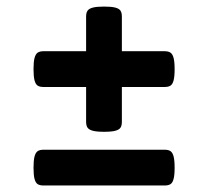

<svg xmlns="http://www.w3.org/2000/svg" viewBox="-20 -570 640 590"><path d="M83 -357.4Q83 -380.4 86.2 -392.1Q89.4 -403.8 95.7 -408.2Q102.1 -412.6 113.8 -412.6H244.6V-519Q244.6 -530.8 249 -537.1Q253.4 -543.5 265.1 -546.6Q276.9 -549.8 299.8 -549.8Q322.8 -549.8 334.5 -546.6Q346.2 -543.5 350.3 -537.1Q354.5 -530.8 354.5 -519V-412.6H485.8Q497.6 -412.6 503.9 -408.2Q510.3 -403.8 513.4 -392.1Q516.6 -380.4 516.6 -357.4Q516.6 -334.5 513.4 -322.8Q510.3 -311 503.9 -306.9Q497.6 -302.7 485.8 -302.7H354.5V-195.8Q354.5 -184.1 350.3 -177.7Q346.2 -171.4 334.5 -168.2Q322.8 -165 299.8 -165Q276.9 -165 265.1 -168.2Q253.4 -171.4 249 -177.7Q244.6 -184.1 244.6 -195.8V-302.7H113.8Q102.1 -302.7 95.7 -306.9Q89.4 -311 86.2 -322.8Q83 -334.5 83 -357.4ZM516.6 -54.7Q516.6 -31.7 513.4 -20Q510.3 -8.3 503.9 -4.2Q497.6 0 485.8 0H113.8Q102.1 0 95.7 -4.2Q89.4 -8.3 86.2 -20Q83 -31.7 83 -54.7Q83 -77.6 86.2 -89.4Q89.4 -101.1 95.7 -105.5Q102.1 -109.9 113.8 -109.9H485.8Q497.6 -109.9 503.9 -105.5Q510.3 -101.1 513.4 -89.4Q516.6 -77.6 516.6 -54.7Z"/></svg>

Font: Courier Prime Sans
Style: Bold
Weight: 700
Designer: Alan Dague-Greene
Foundry: Quote-Unquote Apps
Version: Version 3.020